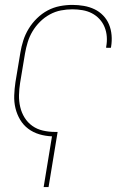

<svg xmlns="http://www.w3.org/2000/svg" viewBox="-20 -548 540 783"><path d="M158 215 192 8Q165 7 140 -0.5Q115 -8 95 -23Q75 -38 62 -60Q49 -82 43 -107Q37 -132 38 -159Q39 -186 43 -213L63 -333Q67 -358 75 -383Q83 -408 97 -431Q111 -454 131 -473.5Q151 -493 174.5 -505.5Q198 -518 224 -523Q250 -528 275 -528Q299 -528 322 -524Q345 -520 365 -510.5Q385 -501 400.5 -485Q416 -469 424.5 -448.5Q433 -428 435 -404.5Q437 -381 433 -357Q433 -356 432.5 -355Q432 -354 432 -353H413Q413 -354 413 -355Q413 -356 413 -357Q417 -378 415.5 -398.5Q414 -419 406.5 -437.5Q399 -456 385.5 -470.5Q372 -485 354.5 -494Q337 -503 316.5 -506.5Q296 -510 275 -510Q252 -510 228.5 -505.5Q205 -501 183 -489Q161 -477 143 -459Q125 -441 112.5 -420Q100 -399 93 -376Q86 -353 82 -330L62 -210Q58 -185 57.5 -160Q57 -135 62.5 -111.5Q68 -88 80.5 -68Q93 -48 112 -34.5Q131 -21 155 -15.5Q179 -10 204 -10Q207 -10 209.5 -10Q212 -10 215 -10L178 215Z"/></svg>

Font: Iosevka SS04 Thin
Style: Italic
Weight: 100
Italic angle: -9°
Monospace: yes
Designer: Belleve Invis
Foundry: Belleve Invis
Version: Version 19.0.0; ttfautohint (v1.8.4)